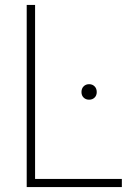

<svg xmlns="http://www.w3.org/2000/svg" viewBox="-20 -760 520 780"><path d="M88.5 0V-740H122.5V-33H475V0ZM342 -355Q328.5 -355 319.8 -363.5Q311 -372 311 -386Q311 -400.5 319.8 -409.2Q328.5 -418 342 -418Q355.5 -418 364.2 -409.2Q373 -400.5 373 -386Q373 -372 364.2 -363.5Q355.5 -355 342 -355Z"/></svg>

Font: Encode Sans Semi Condensed Thin
Style: Regular
Weight: 100
Width: 4
Designer: Multiple Designers
Foundry: Impallari Type
Version: Version 3.000; ttfautohint (v1.8.3) -l 8 -r 50 -G 200 -x 14 